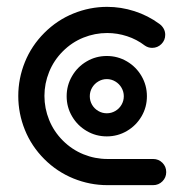

<svg xmlns="http://www.w3.org/2000/svg" viewBox="-20 -540 548 560"><path d="M341.1 -259.3Q341.1 -272.6 334.4 -284.1Q327.8 -295.6 316.3 -302.4Q304.8 -309.3 291.5 -309.3Q278.1 -309.3 266.7 -302.4Q255.2 -295.6 248.5 -284.1Q241.9 -272.6 241.9 -259.3Q241.9 -245.9 248.5 -234.4Q255.2 -223 266.7 -216.3Q278.1 -209.6 291.5 -209.6Q304.8 -209.6 316.3 -216.3Q327.8 -223 334.4 -234.4Q341.1 -245.9 341.1 -259.3ZM174.4 -259.3Q174.4 -291.1 190.2 -318.1Q205.9 -345.2 232.8 -360.9Q259.6 -376.7 291.5 -376.7Q323.3 -376.7 350.2 -360.9Q377 -345.2 392.8 -318.1Q408.5 -291.1 408.5 -259.3Q408.5 -227.4 392.8 -200.6Q377 -173.7 350.2 -158Q323.3 -142.2 291.5 -142.2Q259.6 -142.2 232.8 -158Q205.9 -173.7 190.2 -200.6Q174.4 -227.4 174.4 -259.3ZM464.8 -38.1Q464.8 -22.2 453.7 -11.1Q442.6 0 426.7 0H293.3Q242.2 0 194.3 -19.4Q146.3 -38.9 109.3 -75.9Q71.9 -113.3 52.6 -161.1Q33.3 -208.9 33.3 -260Q33.3 -311.1 52.6 -358.9Q71.9 -406.7 109.3 -444.1Q146.7 -481.5 194.3 -500.7Q241.9 -520 292.6 -520Q333 -520 372.2 -507.4Q411.5 -494.8 444.8 -470.4Q452.6 -464.8 457.2 -456.7Q461.9 -448.5 461.9 -438.5Q461.9 -422.6 450.7 -411.5Q439.6 -400.4 423.7 -400.4Q412.2 -400.4 402.6 -407Q378.9 -425.2 350.6 -434.4Q322.2 -443.7 292.6 -443.7Q256.7 -443.7 223.1 -430.2Q189.6 -416.7 163.3 -390.4Q137 -364.1 123.3 -330.2Q109.6 -296.3 109.6 -260.4Q109.6 -224.1 123.3 -190.2Q137 -156.3 163.3 -130Q189.6 -103.7 223.3 -90Q257 -76.3 293.3 -76.3H426.7Q442.6 -76.3 453.7 -65.2Q464.8 -54.1 464.8 -38.1Z"/></svg>

Font: 26F Galaxy Hebrew
Style: Bold
Weight: 700
Designer: C₂₉H₂₅N₃O₅
Version: Version 1.000